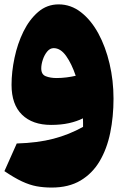

<svg xmlns="http://www.w3.org/2000/svg" viewBox="-20 -553 556 868"><path d="M213.9 294.9Q177.2 294.9 145.5 289.1Q113.8 283.2 79.3 267.1Q44.9 251 0 220.7L55.7 95.7Q150.9 92.8 221.7 74.2Q292.5 55.7 355.5 20.5Q355.5 11.2 355.5 1.7Q355.5 -7.8 355 -18.1Q328.1 -4.4 292 3.7Q255.9 11.7 210.9 11.7Q127 11.7 79.6 -34.4Q32.2 -80.6 32.2 -169.4Q32.2 -228 45.7 -291.7Q59.1 -355.5 85.9 -410.2Q112.8 -464.8 152.6 -499Q192.4 -533.2 245.1 -533.2Q300.3 -533.2 345.9 -497.8Q391.6 -462.4 424.6 -401.9Q457.5 -341.3 475.3 -265.1Q493.2 -189 493.2 -106.9Q493.2 -25.4 478.3 47.4Q463.4 120.1 430.4 175.8Q397.5 231.4 344 263.2Q290.5 294.9 213.9 294.9ZM322.3 -210.4Q304.2 -264.2 279.1 -299.8Q253.9 -335.4 222.7 -335.4Q206.1 -335.4 193.4 -320.1Q180.7 -304.7 173.6 -283.2Q166.5 -261.7 166.5 -243.7Q166.5 -216.3 187 -208.3Q207.5 -200.2 235.8 -200.2Q257.8 -200.2 280.8 -203.1Q303.7 -206.1 322.3 -210.4Z"/></svg>

Font: Pinar Black
Style: Regular
Weight: 900
Designer: Amin Abedi
Version: Version 3.000